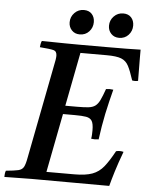

<svg xmlns="http://www.w3.org/2000/svg" viewBox="-71 -924 751 972"><g transform="rotate(5 305.0 -437.5)"><path d="M-12 1Q-12 -6 -11 -15Q-10 -24 -7 -31Q36 -35 55.5 -39.5Q75 -44 83 -58.5Q91 -73 97 -107L189 -581Q193 -599 195 -612Q197 -625 197 -633Q197 -656 179.5 -660.5Q162 -665 110 -669Q111 -677 112 -684.5Q113 -692 117 -701Q136 -701 167.5 -700.5Q199 -700 236 -699.5Q273 -699 306 -699H443Q504 -699 547.5 -699.5Q591 -700 619 -701V-657Q619 -630 619.5 -602Q620 -574 620 -542Q604 -539 590 -542Q575 -589 562 -614Q549 -639 524.5 -648.5Q500 -658 451 -658H317L264 -385H325Q361 -385 382 -387.5Q403 -390 416 -399.5Q429 -409 439 -429.5Q449 -450 462 -487Q481 -490 499 -487Q492 -460 483.5 -425Q475 -390 469 -361Q463 -332 457 -297Q451 -262 447 -230Q427 -227 409 -230Q411 -241 411.5 -253Q412 -265 412 -273Q412 -307 403 -321Q394 -335 373.5 -338.5Q353 -342 316 -342H256L198 -43H340Q397 -43 431 -55.5Q465 -68 489 -98Q513 -128 540 -178Q559 -183 578 -178Q556 -119 542.5 -75Q529 -31 521 0Q423 0 323 -0.5Q223 -1 126 -1Q98 -1 57.5 0Q17 1 -12 1ZM305 -751Q280 -751 264.5 -767.5Q249 -784 249 -808Q249 -836 268.5 -856Q288 -876 316 -876Q342 -876 356.5 -860Q371 -844 371 -819Q371 -791 352.5 -771Q334 -751 305 -751ZM505 -751Q480 -751 464.5 -767.5Q449 -784 449 -808Q449 -836 468.5 -856Q488 -876 516 -876Q542 -876 556.5 -860Q571 -844 571 -819Q571 -791 552.5 -771Q534 -751 505 -751Z"/></g></svg>

Font: Castoro
Style: Italic
Weight: 400
Italic angle: -11°
Designer: John Hudson with Paul Hanslow, assisted by Kaja Sojewska.
Foundry: Tiro Typeworks Ltd.
Version: Version 2.04